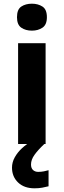

<svg xmlns="http://www.w3.org/2000/svg" viewBox="-20 -780 345 1040"><path d="M227 -546V0H78V-546ZM153 -760Q186 -760 210 -744.5Q234 -729 234 -686.8Q234 -646 210 -630Q186 -614 153 -614Q118.7 -614 95.4 -630Q72 -646 72 -686.8Q72 -729 95.4 -744.5Q118.7 -760 153 -760ZM148 111Q148 131 159 141Q170 151 187 151Q203 151 218 148Q233 145 243 142V229Q227 233 209 236.5Q191 240 167 240Q111 240 78 208.5Q45 177 45 128Q45 99 60 72Q75 45 99.5 22.5Q124 0 155 -17L220 0Q186 32 167 58.5Q148 85 148 111Z"/></svg>

Font: Noto Sans Thaana
Style: Regular
Weight: 400
Designer: Monotype Design Team
Foundry: Monotype Imaging Inc.
Version: Version 2.001